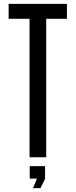

<svg xmlns="http://www.w3.org/2000/svg" viewBox="-20 -820 394 1001"><path d="M134 0V-722H25V-800H329V-722H221V0ZM135 111V46H215V112L191 161H152L173 111Z"/></svg>

Font: Big Shoulders Display SemiBold
Style: Regular
Weight: 600
Designer: Patric King
Foundry: XO Type Co
Version: Version 1.000; ttfautohint (v1.8.2)